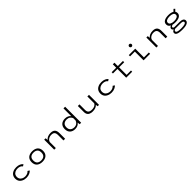

<svg xmlns="http://www.w3.org/2000/svg" viewBox="861 -3686 6778 6778"><g transform="rotate(-45 4250.0 -297.5)"><path d="M736.5 -94Q711 -56 639.5 -22.5Q568 11 476 11Q431 11 388.5 2.2Q346 -6.5 305.8 -26.8Q265.5 -47 235.2 -76.5Q205 -106 186.8 -151Q168.5 -196 168.5 -251Q168.5 -306.5 186.8 -351.5Q205 -396.5 235 -426Q265 -455.5 305.5 -475.2Q346 -495 388.5 -503.5Q431 -512 476 -512Q571 -512 638.2 -481.2Q705.5 -450.5 736 -404L670.5 -362Q614 -446 476.5 -446Q445 -446 414.5 -439.8Q384 -433.5 354.2 -418.8Q324.5 -404 302.5 -382.2Q280.5 -360.5 266.8 -326.5Q253 -292.5 253 -251Q253 -210 266.8 -176.2Q280.5 -142.5 302.5 -120.2Q324.5 -98 354.2 -83Q384 -68 414.5 -61.5Q445 -55 476.5 -55Q545 -55 596 -79.8Q647 -104.5 668 -137Z M1391.2 -5.2Q1339.5 11 1275.5 11Q1211.5 11 1159.5 -5.2Q1107.5 -21.5 1069 -53.2Q1030.5 -85 1009.8 -135.2Q989 -185.5 989 -251Q989 -316.5 1010 -366.8Q1031 -417 1069.2 -448.5Q1107.5 -480 1159.5 -496Q1211.5 -512 1275.5 -512Q1339.5 -512 1391.2 -496Q1443 -480 1481.2 -448.5Q1519.5 -417 1540.2 -366.8Q1561 -316.5 1561 -251Q1561 -185.5 1540.2 -135.2Q1519.5 -85 1481.2 -53.2Q1443 -21.5 1391.2 -5.2ZM1275.5 -55.5Q1373 -55.5 1425 -104Q1477 -152.5 1477 -251Q1477 -349 1425 -397.2Q1373 -445.5 1275.5 -445.5Q1178 -445.5 1125.5 -397.2Q1073 -349 1073 -251Q1073 -152 1125.2 -103.8Q1177.5 -55.5 1275.5 -55.5Z M1866.5 0V-500H1936L1946 -406Q1981 -455.5 2044 -483.5Q2107 -511.5 2192 -511.5Q2305 -511.5 2358.2 -456Q2411.5 -400.5 2411.5 -280.5V0H2328V-265Q2328 -361 2289.5 -403Q2251 -445 2163.5 -445Q2080.5 -445 2017.5 -401.2Q1954.5 -357.5 1946.5 -290.5V0Z M2905 -511Q2982 -511 3039 -484.8Q3096 -458.5 3129 -413V-800H3211.5V0H3138L3129 -71V-92Q3096 -44.5 3039.8 -16.8Q2983.5 11 2907 11Q2850.5 11 2803 -5Q2755.5 -21 2719 -52.5Q2682.5 -84 2662 -134.8Q2641.5 -185.5 2641.5 -251Q2641.5 -316.5 2662 -367Q2682.5 -417.5 2718.8 -448.5Q2755 -479.5 2802 -495.2Q2849 -511 2905 -511ZM2728 -251Q2728 -154 2783.8 -104.8Q2839.5 -55.5 2932 -55.5Q3009 -55.5 3062 -97.8Q3115 -140 3129 -197V-313.5Q3113.5 -365.5 3060.5 -405Q3007.5 -444.5 2931.5 -444.5Q2886.5 -444.5 2850 -433.2Q2813.5 -422 2785.8 -399.2Q2758 -376.5 2743 -338.8Q2728 -301 2728 -251Z M3784 10Q3745.5 10 3712.2 4Q3679 -2 3648 -17Q3617 -32 3595 -55.2Q3573 -78.5 3559.8 -114.8Q3546.5 -151 3546.5 -197.5V-501H3628V-221.5Q3628 -139 3671 -97.5Q3714 -56 3814 -56Q3859 -56 3897.5 -66.2Q3936 -76.5 3960.8 -93Q3985.5 -109.5 4000.8 -126Q4016 -142.5 4022 -158.5V-501H4103.5V0H4035L4025 -80.5Q3991 -38.5 3929.2 -14.2Q3867.5 10 3784 10Z M4986.5 -94Q4961 -56 4889.5 -22.5Q4818 11 4726 11Q4681 11 4638.5 2.2Q4596 -6.5 4555.8 -26.8Q4515.5 -47 4485.2 -76.5Q4455 -106 4436.8 -151Q4418.5 -196 4418.5 -251Q4418.5 -306.5 4436.8 -351.5Q4455 -396.5 4485 -426Q4515 -455.5 4555.5 -475.2Q4596 -495 4638.5 -503.5Q4681 -512 4726 -512Q4821 -512 4888.2 -481.2Q4955.5 -450.5 4986 -404L4920.5 -362Q4864 -446 4726.5 -446Q4695 -446 4664.5 -439.8Q4634 -433.5 4604.2 -418.8Q4574.5 -404 4552.5 -382.2Q4530.5 -360.5 4516.8 -326.5Q4503 -292.5 4503 -251Q4503 -210 4516.8 -176.2Q4530.5 -142.5 4552.5 -120.2Q4574.5 -98 4604.2 -83Q4634 -68 4664.5 -61.5Q4695 -55 4726.5 -55Q4795 -55 4846 -79.8Q4897 -104.5 4918 -137Z M5541.5 -60.5H5759.5V0H5460V-436H5234V-500H5460V-668.5H5541.5V-500H5797V-436H5541.5Z M6415 -653Q6396.5 -634.5 6370 -634.5Q6343.5 -634.5 6325 -653Q6306.5 -671.5 6306.5 -698Q6306.5 -724.5 6325 -743Q6343.5 -761.5 6370 -761.5Q6396.5 -761.5 6415 -743Q6433.5 -724.5 6433.5 -698Q6433.5 -671.5 6415 -653ZM6410 -64H6654V0H6327.5V-436H6089V-500H6410Z M6966.5 0V-500H7036L7046 -406Q7081 -455.5 7144 -483.5Q7207 -511.5 7292 -511.5Q7405 -511.5 7458.2 -456Q7511.5 -400.5 7511.5 -280.5V0H7428V-265Q7428 -361 7389.5 -403Q7351 -445 7263.5 -445Q7180.5 -445 7117.5 -401.2Q7054.5 -357.5 7046.5 -290.5V0Z M8073 -151Q7996 -151 7935.5 -167Q7906.5 -157 7888.2 -141.5Q7870 -126 7870 -107.5Q7870 -84 7890.5 -71.5Q7911 -59 7948 -59H8182Q8282 -59 8331.2 -28Q8380.5 3 8380.5 60.5Q8380.5 127.5 8306.8 166.2Q8233 205 8068.5 205Q7984 205 7924.5 196Q7865 187 7831.2 169.8Q7797.5 152.5 7782.5 130Q7767.5 107.5 7767.5 77Q7767.5 41.5 7792.5 17.2Q7817.5 -7 7853 -20Q7828.5 -33.5 7814.5 -53Q7800.5 -72.5 7800.5 -95.5Q7800.5 -127.5 7823.5 -150.8Q7846.5 -174 7881.5 -187Q7785 -233.5 7785 -331Q7785 -378.5 7807.5 -414.2Q7830 -450 7870.5 -471Q7911 -492 7961.5 -502Q8012 -512 8073 -512Q8209.5 -512 8284.5 -464L8359.5 -538.5L8405.5 -495.5L8331.5 -421Q8359 -383.5 8359 -331Q8359 -292.5 8343.2 -261.8Q8327.5 -231 8300.8 -210.5Q8274 -190 8237 -176.5Q8200 -163 8159.2 -157Q8118.5 -151 8073 -151ZM8073 -214Q8161.5 -214 8218.2 -244.2Q8275 -274.5 8275 -331.5Q8275 -390 8221.2 -419.8Q8167.5 -449.5 8073 -449.5Q7977 -449.5 7923.2 -419.8Q7869.5 -390 7869.5 -331.5Q7869.5 -274.5 7926.5 -244.2Q7983.5 -214 8073 -214ZM7840 68Q7840 91.5 7860.5 107.8Q7881 124 7933 133.8Q7985 143.5 8068.5 143.5Q8303 143.5 8303 63.5Q8303 32.5 8271.8 16.8Q8240.5 1 8162 1H7939.5Q7924.5 1 7908 -1.5Q7878.5 8 7859.2 25.2Q7840 42.5 7840 68Z"/></g></svg>

Font: League Mono Wide Light
Style: Regular
Weight: 300
Width: 8
Designer: Tyler Finck
Foundry: The League of Moveable Type / Tyler Finck
Version: Version 2.210